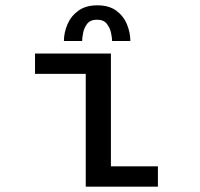

<svg xmlns="http://www.w3.org/2000/svg" viewBox="-20 -701 750 721"><path d="M396.5 -76.5H573V0H302V-423.5H111.5V-500H396.5ZM220 -547Q220 -578 233 -609Q246 -640 273.8 -660.5Q301.5 -681 345.5 -681Q390 -681 417.2 -660.5Q444.5 -640 457 -609Q469.5 -578 469.5 -547H401Q401 -557.5 397.2 -576.5Q393.5 -595.5 381.5 -611.2Q369.5 -627 344.5 -627Q319 -627 307.2 -611.5Q295.5 -596 292 -576.8Q288.5 -557.5 288.5 -547Z"/></svg>

Font: League Mono
Style: Regular
Weight: 400
Width: 6
Designer: Tyler Finck
Foundry: The League of Moveable Type / Tyler Finck
Version: Version 2.300;RELEASE